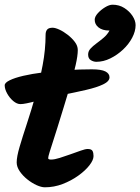

<svg xmlns="http://www.w3.org/2000/svg" viewBox="-38 -809 597 817"><path d="M372 -546Q360 -546 348.5 -553Q337 -560 337 -577Q337 -591 347 -602Q357 -613 372 -624Q387 -635 402.5 -648Q418 -661 428 -679Q412 -679 400.5 -682.5Q389 -686 381 -692.5Q373 -699 369 -707Q365 -715 365 -725Q365 -738 378 -752.5Q391 -767 409 -778Q427 -789 441 -789Q469 -789 491 -775Q513 -761 526 -741Q539 -721 539 -702Q539 -676 524.5 -648.5Q510 -621 485.5 -598Q461 -575 431.5 -560.5Q402 -546 372 -546ZM293 -596Q293 -572 284 -532.5Q275 -493 261.5 -446.5Q248 -400 233 -352.5Q218 -305 206 -265Q197 -236 188 -208.5Q179 -181 173 -161.5Q167 -142 167 -136Q167 -130 179 -130Q194 -130 216 -137Q238 -144 262 -152.5Q286 -161 305.5 -168Q325 -175 335 -175Q351 -175 355.5 -167Q360 -159 360 -145Q360 -128 342.5 -105.5Q325 -83 295 -61.5Q265 -40 228.5 -26Q192 -12 153 -12Q138 -12 118 -21Q98 -30 78.5 -45.5Q59 -61 46 -80Q33 -99 33 -118Q33 -142 45.5 -184.5Q58 -227 76.5 -283Q95 -339 113 -402.5Q131 -466 143.5 -532Q156 -598 156 -661Q156 -675 162.5 -683Q169 -691 186 -691Q197 -691 214.5 -683Q232 -675 250 -661Q268 -647 280.5 -630.5Q293 -614 293 -596ZM353 -514Q393 -514 410.5 -505Q428 -496 428 -480Q428 -463 401 -450Q374 -437 328.5 -426.5Q283 -416 228 -405Q167 -393 117.5 -379.5Q68 -366 49 -366Q34 -366 18.5 -379Q3 -392 -7.5 -411Q-18 -430 -18 -446Q-18 -457 3.5 -467.5Q25 -478 61.5 -486.5Q98 -495 146 -501Q194 -507 247 -510.5Q300 -514 353 -514Z"/></svg>

Font: Kalam Variable Light
Style: Regular
Weight: 300
Designer: Lipi Raval, Jonny Pinhorn
Foundry: Indian Type Foundry
Version: Version 3.000